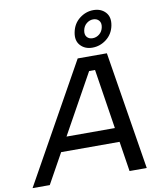

<svg xmlns="http://www.w3.org/2000/svg" viewBox="-143 -1042 936 1121"><g transform="rotate(-10 325.0 -481.0)"><path d="M437 -616H402L60 0H-42L349 -700H522L635 0H533ZM140 -262H547L531 -178H123ZM576 -854Q566 -805 528.5 -776Q491 -747 445 -747Q401 -747 374.5 -776Q348 -805 358 -854Q368 -904 405.5 -933Q443 -962 488 -962Q533 -962 559.5 -933Q586 -904 576 -854ZM519 -855Q524 -880 511.5 -894.5Q499 -909 477 -909Q456 -909 438 -894.5Q420 -880 415 -855Q410 -830 422 -815.5Q434 -801 456 -801Q478 -801 496 -815.5Q514 -830 519 -855Z"/></g></svg>

Font: Albert Sans Medium
Style: Italic
Weight: 500
Italic angle: -11.25°
Designer: Andreas Rasmussen
Foundry: a.Foundry
Version: Version 1.025